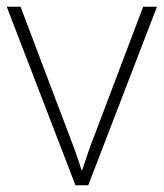

<svg xmlns="http://www.w3.org/2000/svg" viewBox="-20 -550 486 570"><path d="M204 0H242L446 -530H405L263 -155C246 -112 235 -78 224 -45H222C212 -78 200 -111 183 -155L41 -530H0Z"/></svg>

Font: Noto Sans Arabic ExtLt
Style: Regular
Weight: 200
Designer: Monotype Design Team, Nadine Chahine, Nizar Qandah and Khaled Hosny
Foundry: Monotype Imaging Inc.
Version: Version 2.012